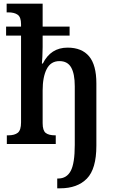

<svg xmlns="http://www.w3.org/2000/svg" viewBox="-20 -780 616 1040"><path d="M290 187H295Q341 187 363 146Q385 105 385 5V-313Q385 -380 365.5 -414.5Q346 -449 302 -449Q255 -449 233 -406Q211 -363 211 -290V-113Q211 -73 227.5 -60Q244 -47 278 -47H282V0H17V-47H25Q59 -47 76.5 -61Q94 -75 94 -117V-587H13V-636H94V-649Q94 -687 76 -700Q58 -713 25 -713H16V-760H211V-636H357V-587H211V-525Q211 -497 209.5 -472.5Q208 -448 207 -436H212Q255 -522 346 -522Q423 -522 462.5 -475Q502 -428 502 -328V9Q502 135 450.5 187.5Q399 240 306 240H290Z"/></svg>

Font: Noto Serif NarrowSemiBold
Style: Regular
Weight: 600
Width: 4
Designer: Monotype Design Team
Foundry: Monotype Imaging Inc.
Version: Version 1.001